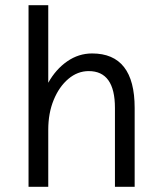

<svg xmlns="http://www.w3.org/2000/svg" viewBox="-20 -720 614 740"><path d="M90 0V-700H166V-401Q195 -453 239 -483.5Q283 -514 335 -514Q499 -514 499 -304V0H423V-304Q423 -446 322 -446Q279 -446 243.5 -416Q208 -386 187 -335Q166 -284 166 -220V0Z"/></svg>

Font: Imprima
Style: Regular
Weight: 400
Designer: Eduardo Tunni
Foundry: Eduardo Tunni
Version: Version 1.002; ttfautohint (v1.8.4.7-5d5b);gftools[0.9.23]